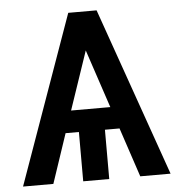

<svg xmlns="http://www.w3.org/2000/svg" viewBox="-51 -759 739 807"><g transform="rotate(-5 318.0 -355.5)"><path d="M508.3 0H636.2L386.2 -710.9H266.6L13.7 0H141.6L211.4 -208H267.6V0H377.4V-208H439ZM326.2 -546.9 408.2 -300.8H242.7Z"/></g></svg>

Font: Roboto Medium
Style: Regular
Weight: 500
Designer: Google
Version: Version 2.137; 2017